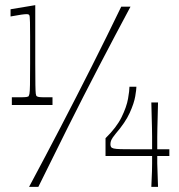

<svg xmlns="http://www.w3.org/2000/svg" viewBox="-20 -726 694 746"><path d="M26 -318V-348Q34 -348 41.5 -348Q49 -348 54 -348Q76 -348 82 -349Q88 -350 90 -351Q93 -354 94.5 -362Q96 -370 96.5 -396Q97 -422 97 -479Q97 -547 97 -584.5Q97 -622 96.5 -639Q96 -656 95.5 -660.5Q95 -665 94 -667Q92 -671 83 -671Q76 -671 62 -669Q48 -667 21 -662V-690L117 -706Q117 -647 117 -589Q117 -531 117 -479Q117 -422 117.5 -396Q118 -370 119 -362Q120 -354 123 -352Q126 -350 132 -349Q138 -348 157 -348Q162 -348 169.5 -348Q177 -348 184 -348V-318ZM93 0Q153 -112 215 -231Q277 -350 337 -469Q397 -588 451 -700H487Q427 -588 365 -469Q303 -350 243.5 -231Q184 -112 129 0ZM568 0Q570 -42 570.5 -61Q571 -80 571 -91Q571 -102 571 -120H390V-189Q433 -231 452.5 -271Q472 -311 477.5 -342.5Q483 -374 483 -389H510Q510 -379 505.5 -352Q501 -325 484 -287.5Q467 -250 429 -206Q416 -190 412.5 -182Q409 -174 409 -166Q409 -159 411.5 -155Q414 -151 422 -149Q431 -147 449 -146.5Q467 -146 504 -146Q518 -146 535.5 -146Q553 -146 571 -146Q571 -176 571 -194.5Q571 -213 570.5 -229Q570 -245 569.5 -267.5Q569 -290 568 -328H594Q593 -290 592.5 -267.5Q592 -245 591.5 -228.5Q591 -212 591 -194Q591 -176 591 -146H638V-120H591Q591 -102 591 -91Q591 -80 592 -61Q593 -42 594 0Z"/></svg>

Font: Ojuju ExtraLight
Style: Regular
Weight: 200
Designer: Chisaokwu Joboson, Mirko Velimirovic
Foundry: Udi Foundry
Version: Version 1.000